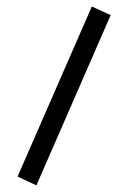

<svg xmlns="http://www.w3.org/2000/svg" viewBox="-20 -368 417 587"><path d="M33.7 171.9 91.3 198.7 318.4 -321.8 260.7 -348.1Z"/></svg>

Font: Sahel
Style: Regular
Weight: 400
Foundry: Saber Rastikerdar (saber.rastikerdar@gmail.com)
Version: Version 3.4.0